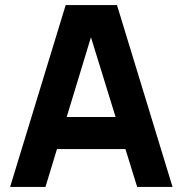

<svg xmlns="http://www.w3.org/2000/svg" viewBox="-20 -740 723 760"><path d="M160 0 205.5 -150H476.5L523 0H663L443 -720H240L20 0ZM244 -277 340 -592.5 437.5 -277Z"/></svg>

Font: Manrope ExtraBold
Style: Regular
Weight: 800
Designer: Mikhail Sharanda
Foundry: Mikhail Sharanda
Version: Version 4.505